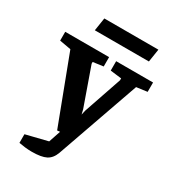

<svg xmlns="http://www.w3.org/2000/svg" viewBox="-222 -780 962 1065"><g transform="rotate(30 259.0 -248.0)"><path d="M149.3 172.7Q128.6 172.7 105.4 170.1Q82.1 167.4 66.1 164.2V108.8L204.9 74.5L248.8 -56L292.5 -7.7L212.7 0L50.9 -427L-22 -440V-496.4H259V-436.5L193.3 -427.5V-416.2L279.1 -173.3L286.1 -144.1L292.8 -173.5L375.7 -415.6V-427.6L304.1 -436.3V-496.4H540.5V-436.5L471.7 -427.2L285.9 100.8Q271.1 141.5 240.7 157.1Q210.3 172.7 149.3 172.7ZM115.9 -585.8 128.8 -668.9H475.1L462.2 -585.8Z"/></g></svg>

Font: Faustina Light
Style: Regular
Weight: 300
Designer: Alfonso Garcia
Foundry: http://www.omnibus-type.com
Version: Version 1.200